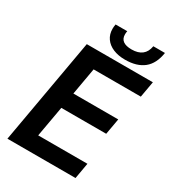

<svg xmlns="http://www.w3.org/2000/svg" viewBox="-215 -1029 1032 1145"><g transform="rotate(30 301.0 -456.0)"><path d="M147.5 -725H602.5L583 -615H258L225.5 -430H534.5L515 -320H206L168.5 -109H507.5L488.5 0H19.5ZM234.5 -881.5Q234.5 -896 237.5 -912.5H318Q315.5 -902 315.5 -889.5Q315.5 -831 394 -831Q484 -831 497.5 -912.5H577.5Q565.5 -834 518.5 -796.2Q471.5 -758.5 390.5 -758.5Q344 -758.5 308.8 -773.2Q273.5 -788 254 -815.8Q234.5 -843.5 234.5 -881.5Z"/></g></svg>

Font: JuliaMono
Style: Bold Italic
Weight: 700
Italic angle: -9°
Monospace: yes
Designer: cormullion
Foundry: corm
Version: Version 0.057; ttfautohint (v1.8.4)